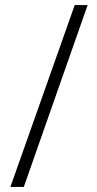

<svg xmlns="http://www.w3.org/2000/svg" viewBox="-20 -736 381 758"><path d="M326 -716H275L21 2H74Z"/></svg>

Font: Noto Sans Display Condensed Light
Style: Regular
Weight: 300
Width: 3
Designer: Monotype Design Team
Foundry: Monotype Imaging Inc.
Version: Version 1.900